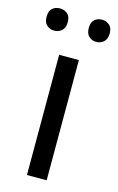

<svg xmlns="http://www.w3.org/2000/svg" viewBox="-124 -778 509 827"><g transform="rotate(15 130.5 -365.0)"><path d="M172.9 0H85V-536.1H172.9ZM-9.8 -681.2Q-9.8 -707 3.9 -718.5Q17.6 -730 37.1 -730Q56.2 -730 70.3 -718.5Q84.5 -707 84.5 -681.2Q84.5 -655.3 70.3 -643.1Q56.2 -630.9 37.1 -630.9Q17.6 -630.9 3.9 -643.1Q-9.8 -655.3 -9.8 -681.2ZM178.2 -681.2Q178.2 -707 191.9 -718.5Q205.6 -730 224.1 -730Q243.2 -730 257.3 -718.5Q271.5 -707 271.5 -681.2Q271.5 -655.3 257.3 -643.1Q243.2 -630.9 224.1 -630.9Q205.6 -630.9 191.9 -643.1Q178.2 -655.3 178.2 -681.2Z"/></g></svg>

Font: NotoPenekeko
Style: Regular
Weight: 400
Designer: Monotype Design team
Foundry: Monotype Imaging Inc.
Version: Version 1.04